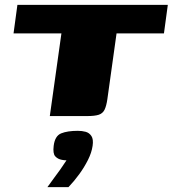

<svg xmlns="http://www.w3.org/2000/svg" viewBox="-20 -480 714 794"><path d="M52 -460H674L658 -342H462L424 -70Q420 -42 412.5 -26.5Q405 -11 388.5 -5.5Q372 0 340 0H186L234 -342H36ZM176 294Q193 270 205 254Q217 238 228.5 222Q240 206 255 183Q251 183 245.5 182.5Q240 182 236 181Q219 178 208.5 166.5Q198 155 202 123Q207 82 233 71.5Q259 61 302 61Q319 61 334 65Q349 69 358 82.5Q367 96 363 123Q359 151 344 181Q329 211 308 240Q287 269 263 294Z"/></svg>

Font: Genos Black
Style: Italic
Weight: 900
Italic angle: -8°
Version: Version 1.010